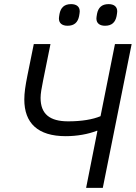

<svg xmlns="http://www.w3.org/2000/svg" viewBox="-20 -912 662 932"><path d="M308 -787C341 -787 358 -804 364 -834C366 -846 367 -852 367 -857C367 -880 351 -892 325 -892C292 -892 275 -875 269 -845C267 -833 266 -827 266 -822C266 -799 282 -787 308 -787ZM490 -787C523 -787 540 -804 546 -834C548 -846 549 -852 549 -857C549 -880 533 -892 507 -892C474 -892 457 -875 451 -845C449 -833 448 -827 448 -822C448 -799 464 -787 490 -787ZM398 0H479L619 -698H538L468 -348C430 -332 376 -323 311 -323C222 -323 177 -358 177 -437C177 -458 182 -485 189 -520L225 -698H144L113 -545C103 -495 98 -461 98 -429C98 -315 163 -251 299 -251C354 -251 409 -261 449 -277H453Z"/></svg>

Font: Braiins Sans
Style: Italic
Weight: 400
Italic angle: -11.31°
Designer: Mike Abbink, Paul van der Laan, Pieter van Rosmalen, Jiri Chlebus, Lubos Buracinsky
Foundry: Bold Monday, Sudetype
Version: Version 1.000;hotconv 1.0.109;makeotfexe 2.5.65596